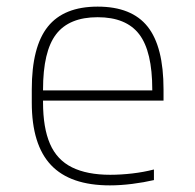

<svg xmlns="http://www.w3.org/2000/svg" viewBox="-20 -550 590 580"><path d="M312 10Q192 10 134 -51.5Q76 -113 76 -240V-280Q76 -409 124.5 -469.5Q173 -530 275 -530Q378 -530 426 -469.5Q474 -409 474 -280V-246H94V-277H452L440 -263V-279Q440 -395 400.5 -446.5Q361 -498 275 -498Q189 -498 149.5 -446.5Q110 -395 110 -279V-241Q110 -164 131 -115.5Q152 -67 197.5 -44.5Q243 -22 313 -22Q345 -22 379.5 -26Q414 -30 445 -38V-6Q415 1 379.5 5.5Q344 10 312 10Z"/></svg>

Font: M PLUS Code Latin SemiExpanded ExtraLight
Style: Regular
Weight: 250
Width: 6
Designer: Coji Morishita
Foundry: UNDERFOREST DESIGN
Version: Version 1.002; ttfautohint (v1.8.3)